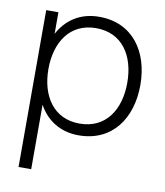

<svg xmlns="http://www.w3.org/2000/svg" viewBox="-82 -600 745 868"><g transform="rotate(10 290.0 -166.0)"><path d="M62 -520V200H120V-96C156 -30 219 12 304 12C458 12 540 -107 540 -260C540 -413 458 -532 304 -532C217 -532 154 -489 118 -421V-520ZM118 -260C118 -383 179 -479 299 -479C420 -479 480 -383 480 -260C480 -137 420 -41 299 -41C179 -41 118 -137 118 -260Z"/></g></svg>

Font: Aspekta 250
Style: Regular
Weight: 250
Designer: Ivo Dolenc
Version: Version 2.000